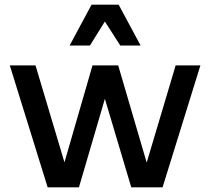

<svg xmlns="http://www.w3.org/2000/svg" viewBox="-20 -802 900 822"><path d="M838 -522 676 0H542L429 -379L318 0H184L22 -522H132L256 -107L376 -522H486L608 -106L732 -522ZM372 -782H488L582 -607H495L429 -710L365 -607H278Z"/></svg>

Font: Amiko SemiBold
Style: Regular
Weight: 600
Designer: Pablo Impallari, Rodrigo Fuenzalida, Andres Torresi
Foundry: Impallari Type
Version: Version 1.001; ttfautohint (v1.3)